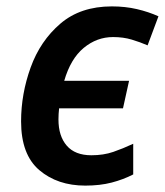

<svg xmlns="http://www.w3.org/2000/svg" viewBox="-20 -571 516 601"><path d="M247 10Q293 10 329.5 0.5Q366 -9 397 -25V-121Q365 -106 334.5 -95.5Q304 -85 266 -85Q215 -85 189 -115Q163 -145 163 -197Q163 -206 163.5 -214.5Q164 -223 165 -232H365L384 -318H181Q201 -387 242 -421Q283 -455 334 -455Q366 -455 392.5 -447Q419 -439 442 -429L476 -520Q445 -534 408.5 -542.5Q372 -551 330 -551Q232 -551 169 -497Q106 -443 76 -360Q46 -277 46 -191Q46 -87 103 -38.5Q160 10 247 10Z"/></svg>

Font: Noto Sans UI Medium
Style: Italic
Weight: 500
Italic angle: -12°
Designer: Monotype Design Team
Foundry: Monotype Imaging Inc.
Version: Version 1.901